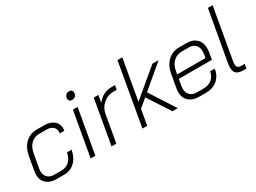

<svg xmlns="http://www.w3.org/2000/svg" viewBox="-43 -1282 2494 1872"><g transform="rotate(-30 1204.0 -346.0)"><path d="M44 -130Q44 -141 48 -167L75 -322Q91 -409 143 -458Q195 -507 271 -507H353Q421 -507 460.5 -475Q500 -443 500 -388Q500 -371 498 -362H446Q448 -374 448 -380Q448 -416 422.5 -437.5Q397 -459 353 -459H271Q215 -459 177.5 -422.5Q140 -386 129 -322L101 -167Q98 -152 98 -138Q98 -93 125 -66.5Q152 -40 198 -40H280Q333 -40 368 -73.5Q403 -107 415 -167H467Q451 -84 402 -38Q353 8 280 8H196Q125 8 84.5 -29.5Q44 -67 44 -130Z M677 -619Q677 -643 691.5 -658Q706 -673 730 -673Q747 -673 757 -663.5Q767 -654 767 -638Q767 -613 752.5 -598.5Q738 -584 715 -584Q698 -584 687.5 -593.5Q677 -603 677 -619ZM673 -499H726L638 0H585Z M908 -499H960L946 -418Q975 -457 1016.5 -479Q1058 -501 1103 -501H1148L1140 -453H1103Q1038 -453 988.5 -411Q939 -369 927 -302L874 0H820Z M1383 -284 1566 0H1506L1343 -250L1252 -174L1222 0H1168L1291 -700H1345L1265 -245L1568 -499H1638Z M1647 -132Q1647 -149 1650 -167L1677 -322Q1693 -409 1745.5 -458Q1798 -507 1877 -507H1958Q2026 -507 2066.5 -468Q2107 -429 2107 -364Q2107 -346 2104 -326L2090 -242H1717L1704 -167Q1702 -157 1702 -139Q1702 -94 1729 -67Q1756 -40 1803 -40H1879Q1936 -40 1972.5 -70Q2009 -100 2019 -154H2072Q2058 -77 2007.5 -34.5Q1957 8 1879 8H1803Q1731 8 1689 -30.5Q1647 -69 1647 -132ZM2044 -288 2051 -326Q2054 -343 2054 -357Q2054 -404 2028 -431.5Q2002 -459 1958 -459H1877Q1820 -459 1781 -422.5Q1742 -386 1731 -322L1725 -288Z M2204 -87Q2204 -109 2208 -130L2309 -700H2362L2262 -130Q2258 -104 2258 -96Q2258 -70 2271 -59Q2284 -48 2314 -48H2347L2338 0H2306Q2253 0 2228.5 -20.5Q2204 -41 2204 -87Z"/></g></svg>

Font: Bai Jamjuree Light
Style: Italic
Weight: 300
Italic angle: -10°
Version: Version 1.000; ttfautohint (v1.6)